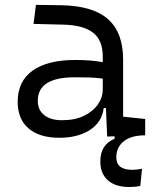

<svg xmlns="http://www.w3.org/2000/svg" viewBox="-20 -542 626 769"><path d="M497.6 207Q442.4 207 412.1 180.2Q381.8 153.3 381.8 104.5Q381.8 37.1 439 13.7V3.9L409.2 4.9L404.3 -109.4H395.5Q388.2 -52.2 339.8 -21.2Q291.5 9.8 217.3 9.8Q137.7 9.8 94.2 -27.8Q50.8 -65.4 50.8 -134.3Q50.8 -216.3 110.4 -259Q169.9 -301.8 281.7 -301.8Q345.7 -301.8 391.6 -293V-315.9Q391.6 -381.3 352.1 -411.6Q312.5 -441.9 231 -443.4L114.3 -446.3L124 -522.5L224.6 -521Q352.1 -519 412.6 -465.3Q473.1 -411.6 473.1 -303.7V-74.7L561.5 -65.4V0L544.9 0.5Q497.6 3.9 471.7 27.3Q445.8 50.8 445.8 88.4Q445.8 138.2 510.3 138.2Q527.8 138.2 548.8 133.8L542 202.6Q530.8 205.1 519 206.1Q507.3 207 497.6 207ZM391.6 -227.1Q364.7 -231 336.2 -231.7Q307.6 -232.4 279.3 -232.4Q131.3 -232.4 131.3 -138.7Q131.3 -101.6 157 -81.1Q182.6 -60.5 228.5 -60.5Q279.8 -60.5 316.2 -78.1Q352.5 -95.7 372.1 -124Q391.6 -152.3 391.6 -184.1Z"/></svg>

Font: Cascadia Code NF SemiLight
Style: Regular
Weight: 350
Monospace: yes
Designer: Aaron Bell
Foundry: Saja Typeworks
Version: Version 2404.023; ttfautohint (v1.8.4)